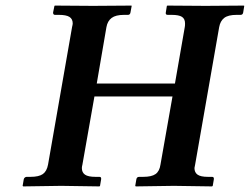

<svg xmlns="http://www.w3.org/2000/svg" viewBox="-20 -666 894 687"><path d="M641.1 -568.8Q642.1 -572.8 642.1 -582Q642.1 -598.6 631.1 -605.7Q620.1 -612.8 594.2 -612.8H580.1Q571.8 -612.8 573.2 -621.1L577.1 -645L579.1 -646Q676.8 -645 715.8 -645L852.1 -646L854 -645L850.1 -621.1Q848.6 -612.8 840.8 -612.8H826.2Q796.4 -612.8 782.2 -601.8Q768.1 -590.8 764.2 -568.8L678.2 -77.1Q675.8 -67.4 675.8 -64.9Q675.8 -48.8 687 -41Q698.2 -33.2 724.1 -33.2H738.8Q746.6 -33.2 745.1 -23.9L741.2 -1L738.8 1Q637.2 -1 602.1 -1L465.8 1L463.9 -1L467.8 -23.9Q469.2 -33.2 478 -33.2H492.2Q522.5 -33.2 536.6 -43.2Q550.8 -53.2 554.2 -77.1L597.2 -320.8H317.9L274.9 -77.1Q272.9 -69.3 272.9 -64.9Q272.9 -48.8 284.2 -41Q295.4 -33.2 321.8 -33.2H335.9Q343.3 -33.2 341.8 -23.9L337.9 -1L335.9 1Q235.4 -1 199.2 -1L63 1L61 -1L64.9 -23.9Q65.4 -27.8 68.6 -30.5Q71.8 -33.2 75.2 -33.2H88.9Q119.1 -33.2 133.3 -43.2Q147.5 -53.2 151.9 -77.1L237.8 -568.8Q240.2 -578.6 240.2 -582Q240.2 -598.1 228.5 -605.5Q216.8 -612.8 190.9 -612.8H176.8Q169.9 -612.8 169.9 -621.1L174.8 -645L176.8 -646Q273.9 -645 313 -645L450.2 -646L451.2 -645L446.8 -621.1Q445.3 -612.8 438 -612.8H423.8Q394 -612.8 379.4 -601.8Q364.7 -590.8 360.8 -568.8L326.2 -367.2H606Z"/></svg>

Font: Linux Libertine G
Style: Bold Italic
Weight: 700
Italic angle: -11.5°
Designer: Philipp H. Poll
Foundry: Philipp H. Poll
Version: Version 4.1.0